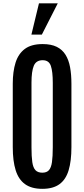

<svg xmlns="http://www.w3.org/2000/svg" viewBox="-20 -1138 512 1167"><path d="M237.3 9.8Q171.9 9.8 132.3 -18.6Q92.8 -46.9 75.2 -103.3Q57.6 -159.7 57.6 -244.1V-628.9Q57.6 -703.1 74.5 -757.1Q91.3 -811 130.9 -840.6Q170.4 -870.1 239.3 -870.1Q291 -870.1 325 -853.3Q358.9 -836.4 378.4 -804.9Q397.9 -773.4 406 -729Q414.1 -684.6 414.1 -628.9V-244.1Q414.1 -159.7 397.2 -103.3Q380.4 -46.9 341.6 -18.6Q302.7 9.8 237.3 9.8ZM237.3 -88.4Q263.7 -88.4 277.3 -103.5Q291 -118.7 295.9 -152.8Q300.8 -187 300.8 -243.2V-634.8Q300.8 -703.1 289.1 -737.5Q277.3 -772 239.3 -772Q199.7 -772 185.5 -738.3Q171.4 -704.6 171.4 -635.3V-243.2Q171.4 -186.5 176.3 -152.6Q181.2 -118.7 195.6 -103.5Q210 -88.4 237.3 -88.4ZM170.9 -927.7 216.8 -1117.7H331.1L234.4 -927.7Z"/></svg>

Font: Antonio SemiBold
Style: Regular
Weight: 600
Designer: Vernon Adams
Foundry: Vernon Adams
Version: Version 1.002